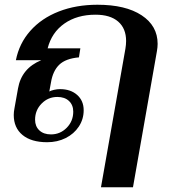

<svg xmlns="http://www.w3.org/2000/svg" viewBox="-20 -590 719 810"><path d="M509 -384Q512 -402 512 -417Q512 -470 478.5 -499Q445 -528 383 -528Q305 -528 251.5 -490.5Q198 -453 181 -386H319L313 -348Q257 -343 230 -317Q203 -291 195 -242L188 -204Q195 -208 208 -211Q221 -214 233 -214Q278 -214 305.5 -189.5Q333 -165 333 -125Q333 -87 312.5 -56Q292 -25 257 -7.5Q222 10 179 10Q112 10 75 -20.5Q38 -51 38 -105Q38 -118 41 -133L56 -217Q71 -302 154 -336H47Q61 -407 108 -460Q155 -513 228 -541.5Q301 -570 391 -570Q510 -570 577.5 -525.5Q645 -481 645 -405Q645 -391 642 -374L541 200H406ZM289 -119Q289 -147 271 -164Q253 -181 222 -181Q183 -181 155.5 -153Q128 -125 128 -85Q128 -57 146 -40Q164 -23 195 -23Q234 -23 261.5 -51Q289 -79 289 -119Z"/></svg>

Font: Fahkwang SemiBold
Style: Italic
Weight: 600
Italic angle: -10°
Version: Version 1.000; ttfautohint (v1.6)